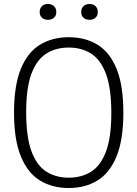

<svg xmlns="http://www.w3.org/2000/svg" viewBox="-20 -936 691 965"><path d="M325.5 9Q242.5 9 180.8 -28.8Q119 -66.5 84.8 -150Q50.5 -233.5 50.5 -370Q50.5 -506.5 84.8 -590Q119 -673.5 181 -711.2Q243 -749 325.5 -749Q408.5 -749 470.2 -711.2Q532 -673.5 566 -590Q600 -506.5 600 -370Q600 -233.5 565.8 -150Q531.5 -66.5 469.8 -28.8Q408 9 325.5 9ZM325.5 -43Q390 -43 438 -73.2Q486 -103.5 512.8 -174.5Q539.5 -245.5 539.5 -367.5Q539.5 -492.5 512.8 -564.2Q486 -636 438 -666.5Q390 -697 325.5 -697Q261 -697 213 -666.8Q165 -636.5 138.2 -565.8Q111.5 -495 111.5 -372.5Q111.5 -247.5 138.2 -175.5Q165 -103.5 213 -73.2Q261 -43 325.5 -43ZM430 -836.5Q411 -836.5 399.5 -847Q388 -857.5 388 -876Q388 -894 399.5 -905Q411 -916 430 -916Q449 -916 460.2 -905Q471.5 -894 471.5 -876Q471.5 -857.5 460.2 -847Q449 -836.5 430 -836.5ZM221 -836.5Q202 -836.5 190.8 -847Q179.5 -857.5 179.5 -876Q179.5 -894 190.8 -905Q202 -916 221 -916Q240 -916 251.5 -905Q263 -894 263 -876Q263 -857.5 251.5 -847Q240 -836.5 221 -836.5Z"/></svg>

Font: Encode Sans SmCnd Lt
Style: Regular
Weight: 300
Width: 4
Designer: Multiple Designers
Foundry: Impallari Type
Version: Version 3.002; ttfautohint (v1.8.3) -l 8 -r 50 -G 200 -x 14 